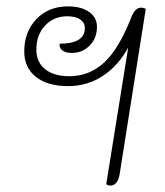

<svg xmlns="http://www.w3.org/2000/svg" viewBox="-20 -578 518 602"><path d="M437 -550 355 -31Q349 4 325 4Q320 4 313 0L382 -429Q351 -372 302.5 -340Q254 -308 193 -308Q129 -308 92.5 -337Q56 -366 56 -417Q56 -478 94 -518Q132 -558 193 -558Q235 -558 259.5 -540.5Q284 -523 284 -494Q284 -458 261 -435Q238 -412 205 -412Q186 -412 175.5 -420Q165 -428 167 -441Q246 -441 246 -490Q246 -507 231.5 -517Q217 -527 191 -527Q149 -527 121.5 -498Q94 -469 94 -422Q94 -383 121.5 -361Q149 -339 198 -339Q259 -339 305.5 -381Q352 -423 391 -522Q403 -554 422 -554Q430 -554 437 -550Z"/></svg>

Font: Thasadith
Style: Italic
Weight: 400
Italic angle: -9°
Designer: Cadson Demak Co.,Ltd.
Foundry: Cadson Demak Co.,Ltd.
Version: Version 1.000; ttfautohint (v1.6)